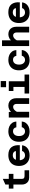

<svg xmlns="http://www.w3.org/2000/svg" viewBox="2186 -3002 828 5240"><g transform="rotate(-90 2600.0 -382.0)"><path d="M370 0Q314 0 271.5 -25.5Q229 -51 206 -96.5Q183 -142 183 -200V-649L339 -719V-200Q339 -174 346.5 -157.5Q354 -141 374.5 -133.5Q395 -126 432 -126H573V0ZM73 -430V-556H474V-430Z M980.4 12Q889.8 12 825.6 -23Q761.4 -58 726.3 -123.2Q691.2 -188.4 691.2 -278.2Q691.2 -368.8 726 -434Q760.8 -499.2 827.2 -533.8Q893.6 -568.4 988 -568.4Q1135.4 -568.4 1201.6 -484.9Q1267.8 -401.4 1256.6 -255.4H815.4L815.8 -361.6L1097.6 -362Q1094.6 -399.6 1063.9 -423.3Q1033.2 -447 987 -447Q914.6 -447 880.7 -402.2Q846.8 -357.4 846.8 -271.2Q846.8 -227.6 862.1 -191.9Q877.4 -156.2 906.8 -134.5Q936.2 -112.8 980.4 -112.8Q1026.6 -112.8 1059.5 -136.1Q1092.4 -159.4 1099.2 -193.8H1255.2Q1244.8 -99.4 1171.6 -43.7Q1098.4 12 980.4 12Z M1633 12Q1545 12 1481.5 -23Q1418 -58 1384.5 -123Q1351 -188 1351 -278Q1351 -370 1386.5 -435Q1422 -500 1486 -534Q1550 -568 1637 -568Q1713 -568 1771.5 -541Q1830 -514 1864.5 -465.5Q1899 -417 1902 -350H1746Q1738 -396 1710.5 -418.5Q1683 -441 1637 -441Q1599 -441 1569.5 -422Q1540 -403 1523.5 -367Q1507 -331 1507 -278Q1507 -199 1543.5 -156Q1580 -113 1633 -113Q1664 -113 1687.5 -124Q1711 -135 1727 -155.5Q1743 -176 1749 -202H1905Q1899 -137 1863 -89Q1827 -41 1768 -14.5Q1709 12 1633 12Z M2384 0V-343Q2384 -386 2362 -412Q2340 -438 2304 -438Q2263 -438 2228.5 -410.5Q2194 -383 2156 -316L2134 -448Q2172 -513 2226 -540.5Q2280 -568 2336 -568Q2400 -568 2445.5 -541Q2491 -514 2515.5 -466Q2540 -418 2540 -353V0ZM2013 0V-556H2164L2169 -457V0Z M2847 0V-556H3003V0ZM2667 0V-126H3185V0ZM2737 -430V-556H2925V-430ZM2841 -630V-776H3007V-630Z M3583 12Q3495 12 3431.5 -23Q3368 -58 3334.5 -123Q3301 -188 3301 -278Q3301 -370 3336.5 -435Q3372 -500 3436 -534Q3500 -568 3587 -568Q3663 -568 3721.5 -541Q3780 -514 3814.5 -465.5Q3849 -417 3852 -350H3696Q3688 -396 3660.5 -418.5Q3633 -441 3587 -441Q3549 -441 3519.5 -422Q3490 -403 3473.5 -367Q3457 -331 3457 -278Q3457 -199 3493.5 -156Q3530 -113 3583 -113Q3614 -113 3637.5 -124Q3661 -135 3677 -155.5Q3693 -176 3699 -202H3855Q3849 -137 3813 -89Q3777 -41 3718 -14.5Q3659 12 3583 12Z M4334 0V-342Q4334 -386 4312 -412Q4290 -438 4254 -438Q4213 -438 4178.5 -410.5Q4144 -383 4106 -316L4084 -447Q4122 -513 4176 -540.5Q4230 -568 4286 -568Q4350 -568 4395.5 -541Q4441 -514 4465.5 -465.5Q4490 -417 4490 -352V0ZM3963 0V-741H4119V0Z M4880.4 12Q4789.8 12 4725.6 -23Q4661.4 -58 4626.3 -123.2Q4591.2 -188.4 4591.2 -278.2Q4591.2 -368.8 4626 -434Q4660.8 -499.2 4727.2 -533.8Q4793.6 -568.4 4888 -568.4Q5035.4 -568.4 5101.6 -484.9Q5167.8 -401.4 5156.6 -255.4H4715.4L4715.8 -361.6L4997.6 -362Q4994.6 -399.6 4963.9 -423.3Q4933.2 -447 4887 -447Q4814.6 -447 4780.7 -402.2Q4746.8 -357.4 4746.8 -271.2Q4746.8 -227.6 4762.1 -191.9Q4777.4 -156.2 4806.8 -134.5Q4836.2 -112.8 4880.4 -112.8Q4926.6 -112.8 4959.5 -136.1Q4992.4 -159.4 4999.2 -193.8H5155.2Q5144.8 -99.4 5071.6 -43.7Q4998.4 12 4880.4 12Z"/></g></svg>

Font: Azeret Mono Thin
Style: Regular
Weight: 100
Designer: Martin Vácha
Foundry: Displaay
Version: Version 1.002